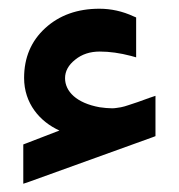

<svg xmlns="http://www.w3.org/2000/svg" viewBox="-20 -415 420 451"><path d="M243.7 -160.6C234.4 -160.6 224.6 -161.6 213.9 -163.1C159.7 -172.9 132.8 -200.2 132.8 -231.4C132.8 -247.6 140.6 -262.2 156.7 -274.9C172.4 -287.6 191.4 -293.9 214.4 -293.9C237.3 -293.9 261.7 -290.5 287.6 -283.7L299.8 -280.3V-293V-367.7V-374L293.9 -376.5C267.6 -388.7 240.7 -394.5 213.4 -394.5C162.1 -394.5 119.6 -379.4 86.4 -349.1C53.2 -318.8 36.6 -279.8 36.6 -231.9C36.6 -172.4 73.2 -129.4 119.6 -108.4L41 -78.1L34.7 -75.7V-68.8V2.9V16.6L47.9 12.2L338.9 -92.8L345.2 -95.2V-102.1V-176.3V-189.9L332 -185.5C324.7 -183.1 309.1 -177.2 303.7 -175.3C297.9 -173.3 285.6 -169.4 281.7 -168C277.3 -166.5 268.1 -163.6 264.2 -163.1C257.3 -162.1 250 -160.6 243.7 -160.6Z"/></svg>

Font: Samim Medium
Style: Regular
Weight: 500
Foundry: DejaVu fonts team - Redesigned by Saber Rastikerdar
Version: Version 4.0.5